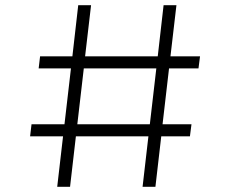

<svg xmlns="http://www.w3.org/2000/svg" viewBox="-20 -720 940 740"><path d="M200.5 0 223 -194.5H96L101.5 -241H228.5L253.5 -456.5H129L134.5 -503H259L281.5 -700H331L308 -503H588L610.5 -700H660L637 -503H751L745 -456.5H631.5L606.5 -241H718L712 -194.5H601.5L579 0H529.5L552 -194.5H272.5L250 0ZM278 -241H557.5L582.5 -456.5H303Z"/></svg>

Font: Trispace ExtraLight
Style: Regular
Weight: 200
Designer: Tyler Finck
Foundry: Etcetera Type Company
Version: Version 1.210; ttfautohint (v1.8.3)